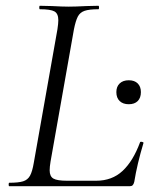

<svg xmlns="http://www.w3.org/2000/svg" viewBox="-20 -645 536 665"><path d="M12 -12Q44 -12 60 -17Q76 -22 84 -36.5Q92 -51 97 -81L179 -544Q182 -564 182 -575Q182 -598 168.5 -605.5Q155 -613 118 -613Q116 -613 116 -619Q116 -625 118 -625L160 -624Q196 -622 218 -622Q241 -622 279 -624L321 -625Q323 -625 323 -619Q323 -613 321 -613Q289 -613 273 -607.5Q257 -602 249.5 -587.5Q242 -573 236 -543L155 -85Q152 -67 152 -55Q152 -34 165 -26.5Q178 -19 212 -19H313Q368 -19 404.5 -53Q441 -87 465 -152Q465 -154 469 -154Q472 -154 475 -152.5Q478 -151 477 -150Q455 -77 445 -15Q443 -7 439.5 -3.5Q436 0 429 0H12Q10 0 10 -6Q10 -12 12 -12ZM383 -326Q383 -345 394.5 -356Q406 -367 426 -367Q446 -367 457 -356Q468 -345 468 -326Q468 -306 457 -295Q446 -284 426 -284Q406 -284 394.5 -295Q383 -306 383 -326Z"/></svg>

Font: Cormorant Garamond
Style: Italic
Weight: 400
Italic angle: -10°
Designer: Christian Thalmann (Catharsis Fonts)
Foundry: Catharsis Fonts
Version: Version 4.000